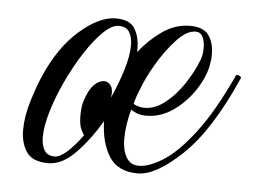

<svg xmlns="http://www.w3.org/2000/svg" viewBox="-35 -348 531 399"><g transform="rotate(5 231.0 -148.5)"><path d="M453 -212Q456 -212 459.5 -209.5Q463 -207 461 -205Q412 -94 357.5 -42Q303 10 265 10Q223 10 205 -19Q187 -48 186 -92Q163 -53 135 -24Q107 5 78 5Q45 5 32.5 -13.5Q20 -32 20 -59Q20 -88 30 -120.5Q40 -153 49 -173Q76 -236 117 -271.5Q158 -307 192 -307Q221 -307 231.5 -290Q242 -273 242 -248V-241Q262 -267 289 -286Q316 -305 347 -305Q375 -305 386 -289.5Q397 -274 397 -251Q397 -247 397 -243.5Q397 -240 396 -235Q393 -208 375 -179Q357 -150 330 -130.5Q303 -111 272 -111Q254 -111 240 -121Q231 -87 231 -59Q231 -36 239.5 -21Q248 -6 266 -6Q287 -6 316.5 -24.5Q346 -43 380.5 -88Q415 -133 451 -211Q451 -212 453 -212ZM254 -163Q251 -156 248.5 -148.5Q246 -141 244 -133Q256 -127 267 -127Q289 -127 310 -143.5Q331 -160 348 -185.5Q365 -211 375 -237Q379 -248 379 -262Q379 -275 374.5 -284.5Q370 -294 359 -294Q341 -294 320 -271.5Q299 -249 281 -218.5Q263 -188 254 -163ZM142 -136Q149 -156 159 -165.5Q169 -175 179 -175Q188 -175 193.5 -166.5Q199 -158 196 -142Q210 -173 219 -202.5Q228 -232 228 -254Q228 -271 221.5 -281.5Q215 -292 199 -292Q185 -292 167 -274.5Q149 -257 130.5 -228.5Q112 -200 96.5 -167Q81 -134 71.5 -102.5Q62 -71 62 -48Q62 -31 68.5 -20.5Q75 -10 90 -10Q101 -10 116 -23.5Q131 -37 147 -59Q147 -59 141.5 -69Q136 -79 136 -99Q136 -107 137 -116.5Q138 -126 142 -136Z"/></g></svg>

Font: Mea Culpa
Style: Regular
Weight: 400
Designer: Robert E. Leuschke
Foundry: Robert E. Leuschke
Version: Version 1.010; ttfautohint (v1.8.3)